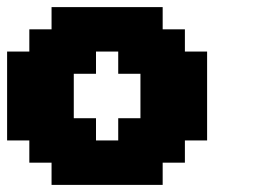

<svg xmlns="http://www.w3.org/2000/svg" viewBox="-20 -895 727 540"><path d="M125 -375H437.5V-437.5H500V-500H562.5V-750H500V-812.5H437.5V-875H125V-812.5H62.5V-750H0V-500H62.5V-437.5H125ZM312.5 -500H250V-562.5H187.5V-687.5H250V-750H312.5V-687.5H375V-562.5H312.5Z"/></svg>

Font: Faithful 32x
Style: Semibold
Weight: 400
Foundry: Faithful Resource Pack
Version: Version 1.0; January 27, 2023